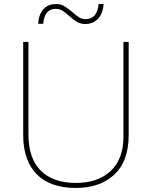

<svg xmlns="http://www.w3.org/2000/svg" viewBox="-20 -922 752 952"><path d="M618 -252Q618 -123 547 -56.5Q476 10 355 10Q230 10 162.5 -57.5Q95 -125 95 -254V-714H121V-256Q121 -137 182 -76Q243 -15 356 -15Q465 -15 528.5 -74Q592 -133 592 -244V-714H618ZM403 -803Q380 -803 362.5 -813Q345 -823 323 -843Q303 -861 289 -869.5Q275 -878 256 -878Q201 -878 194 -804H169Q173 -853 196 -877.5Q219 -902 258 -902Q281 -902 297.5 -892.5Q314 -883 339 -862Q359 -844 373 -835.5Q387 -827 404 -827Q462 -827 469 -902H494Q490 -854 465.5 -828.5Q441 -803 403 -803Z"/></svg>

Font: Noto Sans UI Thin
Style: Regular
Weight: 250
Designer: Monotype Design Team
Foundry: Monotype Imaging Inc.
Version: Version 1.001